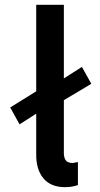

<svg xmlns="http://www.w3.org/2000/svg" viewBox="-20 -772 415 800"><path d="M130.9 -130.9V-298.3L61.5 -253.9L22.5 -324.2L130.9 -391.6V-752H246.1V-445.3L321.3 -493.2L360.4 -422.9L246.1 -354.5V-139.6Q245.1 -119.6 252.4 -106.4Q259.8 -93.3 282.2 -92.8Q288.1 -93.3 304.7 -96.7V-1Q280.8 7.8 251 7.8Q190.9 7.8 160.4 -29.5Q129.9 -66.9 130.9 -130.9Z"/></svg>

Font: Reddit Sans Vanilla SemiBold
Style: Regular
Weight: 600
Designer: Stephen Hutchings
Foundry: Reddit
Version: Version 1.013